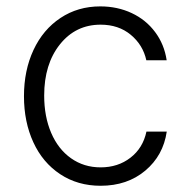

<svg xmlns="http://www.w3.org/2000/svg" viewBox="-20 -573 596 604"><path d="M296.5 11.4Q224.4 11.4 169.4 -25Q114.3 -61.4 84.9 -125.4Q55.4 -189.3 55.4 -270.2Q55.4 -351.6 85.4 -415.8Q115.4 -480.1 170.3 -516.5Q225.1 -552.9 295.5 -552.9Q349.4 -552.9 394.4 -531.8Q439.3 -510.7 468 -472.1Q496.8 -433.6 504.3 -383.5H440.3Q429.7 -431.8 391.3 -463.6Q353 -495.4 296.5 -495.4Q218 -495.4 168.5 -433.4Q119 -371.4 119 -272.4Q119 -206.3 141 -155Q163 -103.7 203.5 -75.1Q244 -46.5 296.5 -46.5Q351.2 -46.5 390.4 -76.9Q429.7 -107.2 440.7 -159.1H504.6Q493.6 -83.8 437 -36.2Q380.3 11.4 296.5 11.4Z"/></svg>

Font: Inter Light BETA
Style: Regular
Weight: 300
Designer: Rasmus Andersson
Foundry: rsms
Version: Version 3.011;git-f93a4a705